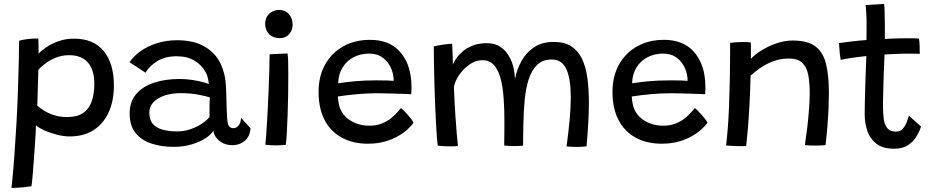

<svg xmlns="http://www.w3.org/2000/svg" viewBox="-20 -736 4753 976"><path d="M38.5 219.5Q46.5 144 52.8 59.2Q59 -25.5 63.8 -111.5Q68.5 -197.5 71.2 -276.5Q74 -355.5 75.5 -420.8Q77 -486 77 -529Q97 -535 124 -537.8Q151 -540.5 175 -540.5Q175.5 -527.5 175.8 -504.2Q176 -481 176 -463Q188.5 -477 213.8 -494.8Q239 -512.5 275.8 -526Q312.5 -539.5 357 -539.5Q455.5 -539.5 507.2 -476.5Q559 -413.5 559 -301.5Q559 -223 532.2 -164.8Q505.5 -106.5 455.5 -74.5Q405.5 -42.5 335 -42.5Q302.5 -42.5 266.8 -52Q231 -61.5 202.5 -74.8Q174 -88 163 -99.5Q163 -88.5 161.2 -59.5Q159.5 -30.5 157 7.8Q154.5 46 151.5 85.5Q148.5 125 145.8 158.5Q143 192 140 210.5Q123 213.5 103.2 215.5Q83.5 217.5 66 218.5Q48.5 219.5 38.5 219.5ZM321.5 -141Q372 -141 402.2 -161.5Q432.5 -182 446 -220.2Q459.5 -258.5 459.5 -311.5Q459.5 -380 427 -417.8Q394.5 -455.5 331.5 -455.5Q293 -455.5 260.5 -441.5Q228 -427.5 206 -410Q184 -392.5 175 -381Q175 -372.5 174.2 -349Q173.5 -325.5 172.5 -296Q171.5 -266.5 170.8 -239.8Q170 -213 169.5 -198.5Q180 -189.5 200.5 -175.8Q221 -162 251.5 -151.5Q282 -141 321.5 -141Z M863 10.5Q800.5 10.5 749.8 -6.2Q699 -23 669 -60.2Q639 -97.5 639 -159.5Q639 -219 672.5 -258Q706 -297 763.2 -315.8Q820.5 -334.5 891.5 -334.5Q924.5 -334.5 956 -329.8Q987.5 -325 1010.5 -318.8Q1033.5 -312.5 1041.5 -309Q1040 -325.5 1035.8 -342.8Q1031.5 -360 1023 -373Q1004 -406.5 967.8 -428.2Q931.5 -450 877 -450Q819.5 -450 779.5 -425.2Q739.5 -400.5 719.5 -366.5L638.5 -420Q660.5 -452.5 696.5 -477.5Q732.5 -502.5 779.5 -517Q826.5 -531.5 880.5 -531.5Q964.5 -531.5 1019.5 -499.5Q1074.5 -467.5 1100 -415Q1113 -388.5 1120.5 -357Q1128 -325.5 1129.5 -279Q1130.5 -230 1131.8 -195.5Q1133 -161 1134.5 -136Q1137 -103.5 1144.5 -94Q1152 -84.5 1166 -84.5Q1182 -84.5 1193 -98.2Q1204 -112 1205.5 -137L1253.5 -84Q1250.5 -42 1224 -20Q1197.5 2 1162 2Q1134 2 1112.8 -8.8Q1091.5 -19.5 1079 -36.5Q1066.5 -53.5 1064.5 -71.5Q1054.5 -53 1025.8 -34Q997 -15 955.2 -2.2Q913.5 10.5 863 10.5ZM881 -68Q913.5 -68 944.5 -78Q975.5 -88 1001.8 -104.5Q1028 -121 1045 -141Q1044.5 -172 1045 -196.2Q1045.5 -220.5 1046.5 -241Q1032 -246 991 -254.2Q950 -262.5 898.5 -262.5Q854 -262.5 817.8 -250.8Q781.5 -239 760.2 -217Q739 -195 739 -164Q739 -126.5 757.2 -105.8Q775.5 -85 807.5 -76.5Q839.5 -68 881 -68Z M1432.5 0.5Q1425.5 1 1410.5 2Q1395.5 3 1380 3Q1366 3 1353 2Q1340 1 1328.5 -0.5Q1330.5 -13.5 1333.5 -54.2Q1336.5 -95 1339.5 -151Q1342.5 -207 1345 -266.5Q1347.5 -326 1349 -377.8Q1350.5 -429.5 1350.5 -460Q1356 -460.5 1368.2 -461Q1380.5 -461.5 1395 -462.2Q1409.5 -463 1422.5 -463.5Q1435.5 -464 1442 -464Q1444 -450.5 1444.8 -422.8Q1445.5 -395 1445.5 -360Q1445.5 -313.5 1444.8 -258.5Q1444 -203.5 1442 -150.5Q1440 -97.5 1437.8 -57Q1435.5 -16.5 1432.5 0.5ZM1402 -542Q1368 -542 1348 -562.5Q1328 -583 1328 -614Q1328 -637.5 1338 -653.2Q1348 -669 1364.2 -677.2Q1380.5 -685.5 1399.5 -685.5Q1430 -685.5 1448.8 -664Q1467.5 -642.5 1467.5 -610.5Q1467.5 -582.5 1449.8 -562.2Q1432 -542 1402 -542Z M2082 -111.5Q2072 -97.5 2052.5 -79.2Q2033 -61 2004 -44.2Q1975 -27.5 1936.5 -16.5Q1898 -5.5 1849.5 -5.5Q1774.5 -5.5 1718 -36Q1661.5 -66.5 1630.5 -125.2Q1599.5 -184 1599.5 -268.5Q1599.5 -349.5 1633.2 -409Q1667 -468.5 1726 -501Q1785 -533.5 1861.5 -533.5Q1957.5 -533.5 2011.2 -475Q2065 -416.5 2071 -318Q2072 -302 2072 -287.2Q2072 -272.5 2070.5 -257Q2064 -257.5 2043.8 -258.2Q2023.5 -259 1996.5 -259.8Q1969.5 -260.5 1942.2 -261.2Q1915 -262 1895.5 -262Q1845 -262 1792 -257Q1739 -252 1697.5 -245.5Q1698 -232.5 1700 -220Q1702 -207.5 1705 -196Q1713.5 -165.5 1736 -143.2Q1758.5 -121 1789.8 -109Q1821 -97 1856 -97Q1893 -97 1920.5 -108Q1948 -119 1967.8 -135Q1987.5 -151 1999.8 -165.5Q2012 -180 2018.5 -187Q2021.5 -184.5 2030.2 -176.2Q2039 -168 2049.2 -156.5Q2059.5 -145 2068.8 -133.2Q2078 -121.5 2082 -111.5ZM1699 -312.5Q1735 -318.5 1783.8 -323Q1832.5 -327.5 1894.5 -327.5Q1927 -327.5 1949.8 -326.8Q1972.5 -326 1981.5 -325Q1981.5 -341.5 1977.5 -360Q1972 -385 1957.5 -408.5Q1943 -432 1918.2 -447.8Q1893.5 -463.5 1856 -463.5Q1813 -463.5 1777.8 -445.2Q1742.5 -427 1721.5 -393.2Q1700.5 -359.5 1699 -312.5Z M2205 4.5Q2201 -31.5 2198 -81.5Q2195 -131.5 2192.5 -188Q2190 -244.5 2188.5 -301.5Q2187 -358.5 2186 -409.8Q2185 -461 2185 -499.5Q2192.5 -502 2205 -504.5Q2217.5 -507 2231.5 -509Q2245.5 -511 2258 -512.2Q2270.5 -513.5 2278.5 -513.5Q2279 -505.5 2279.5 -490.2Q2280 -475 2280.8 -458Q2281.5 -441 2281.8 -427.2Q2282 -413.5 2282 -408Q2286 -418.5 2297.8 -436.5Q2309.5 -454.5 2330.2 -473Q2351 -491.5 2382 -504Q2413 -516.5 2455 -516.5Q2493 -516.5 2519.2 -500.5Q2545.5 -484.5 2562.2 -458.8Q2579 -433 2587.5 -403Q2592.5 -385.5 2594.8 -368Q2597 -350.5 2598 -334Q2606.5 -381.5 2630.2 -424.8Q2654 -468 2694.8 -495.5Q2735.5 -523 2794.5 -523Q2849 -523 2884 -500.5Q2919 -478 2938.5 -437Q2958 -396 2965.8 -339.8Q2973.5 -283.5 2973.5 -215.5Q2973.5 -179.5 2971.8 -139Q2970 -98.5 2967.2 -60.2Q2964.5 -22 2961.5 8Q2949.5 9.5 2937 10.2Q2924.5 11 2912 11Q2900 11 2886.8 10.2Q2873.5 9.5 2860 8.5Q2870 -65.5 2875.8 -128.5Q2881.5 -191.5 2881.5 -241Q2881.5 -335.5 2859 -384.5Q2836.5 -433.5 2785 -433.5Q2738.5 -433.5 2710.2 -406Q2682 -378.5 2667.2 -332Q2652.5 -285.5 2647 -227Q2641.5 -168.5 2640.5 -106.5Q2640 -80 2639.5 -51.8Q2639 -23.5 2639 4.5Q2631.5 5 2619.2 5.8Q2607 6.5 2594.5 6.5Q2580 6.5 2565.5 5.8Q2551 5 2543 3.5Q2543.5 -30 2543.8 -61Q2544 -92 2544 -123Q2544 -181.5 2540.2 -236Q2536.5 -290.5 2525.5 -334.2Q2514.5 -378 2492 -404Q2469.5 -430 2432 -430Q2404 -430 2378.8 -415.5Q2353.5 -401 2333.5 -379.2Q2313.5 -357.5 2301.5 -333.8Q2289.5 -310 2287.5 -292Q2290.5 -212 2294.8 -148.5Q2299 -85 2302.8 -44.8Q2306.5 -4.5 2308 6.5Q2303.5 7 2292 7.5Q2280.5 8 2271.5 8Q2252.5 8 2233.8 7Q2215 6 2205 4.5Z M3576 -111.5Q3566 -97.5 3546.5 -79.2Q3527 -61 3498 -44.2Q3469 -27.5 3430.5 -16.5Q3392 -5.5 3343.5 -5.5Q3268.5 -5.5 3212 -36Q3155.5 -66.5 3124.5 -125.2Q3093.5 -184 3093.5 -268.5Q3093.5 -349.5 3127.2 -409Q3161 -468.5 3220 -501Q3279 -533.5 3355.5 -533.5Q3451.5 -533.5 3505.2 -475Q3559 -416.5 3565 -318Q3566 -302 3566 -287.2Q3566 -272.5 3564.5 -257Q3558 -257.5 3537.8 -258.2Q3517.5 -259 3490.5 -259.8Q3463.5 -260.5 3436.2 -261.2Q3409 -262 3389.5 -262Q3339 -262 3286 -257Q3233 -252 3191.5 -245.5Q3192 -232.5 3194 -220Q3196 -207.5 3199 -196Q3207.5 -165.5 3230 -143.2Q3252.5 -121 3283.8 -109Q3315 -97 3350 -97Q3387 -97 3414.5 -108Q3442 -119 3461.8 -135Q3481.5 -151 3493.8 -165.5Q3506 -180 3512.5 -187Q3515.5 -184.5 3524.2 -176.2Q3533 -168 3543.2 -156.5Q3553.5 -145 3562.8 -133.2Q3572 -121.5 3576 -111.5ZM3193 -312.5Q3229 -318.5 3277.8 -323Q3326.5 -327.5 3388.5 -327.5Q3421 -327.5 3443.8 -326.8Q3466.5 -326 3475.5 -325Q3475.5 -341.5 3471.5 -360Q3466 -385 3451.5 -408.5Q3437 -432 3412.2 -447.8Q3387.5 -463.5 3350 -463.5Q3307 -463.5 3271.8 -445.2Q3236.5 -427 3215.5 -393.2Q3194.5 -359.5 3193 -312.5Z M3773 6.5Q3763.5 6.5 3750 6.8Q3736.5 7 3723 6.5Q3710.5 6 3694.5 5.2Q3678.5 4.5 3671 3.5Q3676 -38 3679.8 -87.2Q3683.5 -136.5 3686 -198.2Q3688.5 -260 3690 -338.8Q3691.5 -417.5 3691.5 -518Q3703.5 -520 3720.2 -521.2Q3737 -522.5 3754.5 -522.5Q3765.5 -522.5 3776.8 -522Q3788 -521.5 3796.5 -520Q3797 -514.5 3797.2 -500Q3797.5 -485.5 3797.2 -468Q3797 -450.5 3797 -437Q3815.5 -457.5 3849.5 -479Q3883.5 -500.5 3925.5 -515.2Q3967.5 -530 4010 -530Q4086 -530 4125.5 -499.8Q4165 -469.5 4179.2 -410.5Q4193.5 -351.5 4193.5 -264Q4193.5 -230 4191.8 -187Q4190 -144 4186.2 -96Q4182.5 -48 4176.5 1.5Q4169.5 2.5 4155.2 3.2Q4141 4 4125 4Q4109 4 4094.5 3.5Q4080 3 4071.5 1.5Q4078 -41 4083.5 -87.2Q4089 -133.5 4092.5 -179.2Q4096 -225 4096 -265.5Q4096 -317.5 4088.2 -356.5Q4080.5 -395.5 4057.8 -417Q4035 -438.5 3991 -438.5Q3945.5 -438.5 3907.5 -423.5Q3869.5 -408.5 3841.2 -388Q3813 -367.5 3795.5 -351.5Q3793.5 -267 3789.5 -196.5Q3785.5 -126 3781 -74Q3776.5 -22 3773 6.5Z M4662 -93Q4654.5 -69 4639 -42.8Q4623.5 -16.5 4596 1.8Q4568.5 20 4525 20Q4469 20 4436.2 -4.5Q4403.5 -29 4389.5 -69Q4375.5 -109 4375.5 -156Q4375.5 -180.5 4376.2 -214Q4377 -247.5 4378 -283.5Q4379 -319.5 4380.2 -353.2Q4381.5 -387 4382.5 -412.8Q4383.5 -438.5 4384 -451Q4335 -446 4299.2 -440.2Q4263.5 -434.5 4253.5 -431.5Q4250.5 -447.5 4248.8 -465.2Q4247 -483 4246.2 -497.5Q4245.5 -512 4245.5 -517Q4273.5 -521 4310.8 -525.5Q4348 -530 4384.5 -532.5Q4385 -552 4385 -580.8Q4385 -609.5 4385 -635Q4384.5 -656.5 4383 -676.8Q4381.5 -697 4380.5 -710.5L4474.5 -716Q4475.5 -708.5 4476.8 -680.2Q4478 -652 4478 -612Q4478 -597 4478 -575.8Q4478 -554.5 4478 -538Q4493 -539 4515 -540Q4537 -541 4550.5 -541Q4574 -541.5 4595.5 -541.5Q4617 -541.5 4632.5 -541Q4648 -540.5 4651.5 -540Q4654 -526.5 4654.8 -502.5Q4655.5 -478.5 4655.5 -462.5Q4650.5 -463 4621.2 -463.2Q4592 -463.5 4563.5 -463Q4543 -462.5 4518.5 -461.2Q4494 -460 4476.5 -459Q4476 -446 4474.8 -420.5Q4473.5 -395 4472.5 -363.2Q4471.5 -331.5 4470.5 -298.8Q4469.5 -266 4469 -237.8Q4468.5 -209.5 4468.5 -192Q4468.5 -160.5 4472.2 -132Q4476 -103.5 4490.2 -85.2Q4504.5 -67 4535.5 -67Q4556.5 -67 4569.5 -82Q4582.5 -97 4589.8 -116.5Q4597 -136 4600.5 -149Q4605 -144 4613.8 -135.8Q4622.5 -127.5 4632.8 -118.5Q4643 -109.5 4651.2 -102.5Q4659.5 -95.5 4662 -93Z"/></svg>

Font: Grandstander Thin
Style: Regular
Weight: 400
Version: Version 1.200